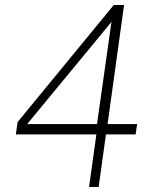

<svg xmlns="http://www.w3.org/2000/svg" viewBox="-20 -743 600 763"><path d="M334 0 363 -209H43L50 -258L432 -723H473L407.5 -250H525L519 -209H401L372 0ZM88 -250H365.5L423 -656Z"/></svg>

Font: Public Sans Thin Thin
Style: Italic
Weight: 250
Italic angle: -8°
Version: Version 2.001